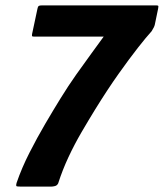

<svg xmlns="http://www.w3.org/2000/svg" viewBox="-20 -693 608 713"><path d="M63 0Q47 0 42.5 -1Q38 -2 42 -15Q61 -70 89.5 -126Q118 -182 148.5 -234Q179 -286 205 -328Q234 -375 263 -416Q292 -457 318 -492.5Q344 -528 365 -557Q362 -557 358.5 -557Q355 -557 352 -557H110Q102 -557 100 -558Q98 -559 99 -566L119 -660Q121 -670 125 -671.5Q129 -673 137 -673H560Q566 -673 567.5 -671.5Q569 -670 567 -660L555 -602Q554 -597 551 -591Q548 -585 543 -577Q523 -555 492 -515.5Q461 -476 420.5 -419Q380 -362 333 -286Q309 -247 283 -202.5Q257 -158 234.5 -110Q212 -62 196 -12Q192 -4 184 -2Q176 0 170 0Z"/></svg>

Font: Glory Thin ExtraBold
Style: Italic
Weight: 800
Italic angle: -12°
Version: Version 1.011